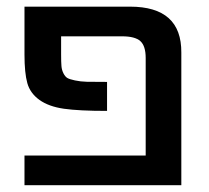

<svg xmlns="http://www.w3.org/2000/svg" viewBox="-20 -542 614 563"><path d="M361.3 -522.5Q512.7 -522.5 511.7 -387.7V1H51.8V-85.9H407.2V-372.1Q407.2 -407.2 391.6 -421.4Q376 -435.5 337.9 -435.5H159.2V-381.8Q159.2 -359.4 160.2 -348.1Q161.1 -336.9 166 -327.1Q170.9 -317.4 177.2 -313.5Q183.6 -309.6 199.7 -306.2Q215.8 -302.7 234.9 -302.2Q253.9 -301.8 293.9 -301.8V-216.8Q211.9 -216.8 167.5 -223.1Q123 -229.5 95.7 -249Q68.4 -268.6 60.1 -298.3Q51.8 -328.1 51.8 -381.8V-522.5Z"/></svg>

Font: Gen Shin Gothic Medium
Style: Regular
Weight: 500
Designer: [Source Han Sans]
Ryoko NISHIZUKA  (kana & ideographs); Paul D. Hunt (Latin, Greek & Cyrillic); Wenlong ZHANG  (bopomofo
Version: Version 1.002.20150607